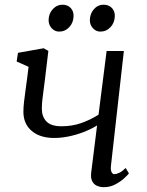

<svg xmlns="http://www.w3.org/2000/svg" viewBox="-20 -766 608 796"><path d="M180.5 -555 166 -434Q163.5 -412 160.5 -391.2Q157.5 -370.5 155.5 -351.5Q153.5 -332.5 153.5 -314.5Q153.5 -282.5 172.5 -262.5Q191.5 -242.5 235 -242.5Q278.5 -242.5 316 -255.5Q353.5 -268.5 388.5 -290.5L422 -554.5H493.5L440 -79Q438 -61 442.5 -52.5Q447 -44 453.5 -44Q463 -44 475 -49.8Q487 -55.5 501 -69.5L514.5 -47Q510 -41 495.2 -27.2Q480.5 -13.5 458.5 -1.8Q436.5 10 411 10Q394 10 381 3.8Q368 -2.5 361.8 -15.8Q355.5 -29 358 -50L382.5 -246Q356.5 -230 325.8 -218.2Q295 -206.5 264 -200.2Q233 -194 204.5 -194Q146 -194 111.5 -223.2Q77 -252.5 77 -302.5Q77 -321.5 79.8 -345.2Q82.5 -369 86 -393.2Q89.5 -417.5 92 -437.5L98.5 -489L49 -511L54.5 -547L161 -566ZM225 -635Q207 -635 194 -649.2Q181 -663.5 181.5 -684Q182.5 -710.5 199.2 -728.5Q216 -746.5 238.5 -746.5Q260.5 -746.5 273 -733Q285.5 -719.5 285 -699.5Q284.5 -672 267.2 -653.5Q250 -635 225 -635ZM396 -635Q378 -635 365 -649.2Q352 -663.5 352.5 -684Q353.5 -710.5 369.8 -728.5Q386 -746.5 409 -746.5Q431 -746.5 443.8 -733Q456.5 -719.5 456 -699.5Q455.5 -672 438.2 -653.5Q421 -635 396 -635Z"/></svg>

Font: Merriweather Light
Style: Italic
Weight: 300
Italic angle: -7.8°
Designer: Eben Sorkin
Foundry: Eben Sorkin
Version: Version 2.101